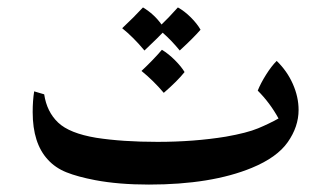

<svg xmlns="http://www.w3.org/2000/svg" viewBox="-20 -489 881 517"><path d="M784 -193Q784 -148 755 -106.5Q726 -65 658 -37Q549 8 381 8Q299 8 236 -4Q189 -13 159 -25Q129 -37 109 -59Q68 -103 68 -187Q68 -218 72 -243L99 -235Q106 -188 136.5 -159Q167 -130 239 -118Q310 -107 404 -107Q502 -107 588 -121Q645 -131 675 -143.5Q705 -156 730 -170Q707 -212 674 -245Q682 -265 696.5 -288Q711 -311 725 -325Q753 -298 768.5 -263Q784 -228 784 -193ZM464 -353Q442 -380 418 -401Q411 -393 369 -353Q339 -389 309 -413Q340 -442 365 -469Q395 -451 415 -423Q432 -439 459 -469Q477 -459 494 -442Q511 -425 520 -409Q501 -387 464 -353ZM421 -239Q393 -272 361 -298Q375 -311 390 -326.5Q405 -342 416 -355Q434 -344 451 -327Q468 -310 477 -295Q458 -271 421 -239Z"/></svg>

Font: Mirza Medium
Style: Regular
Weight: 500
Designer: Arabic design by Kourosh Beigpour, Latin design by Eduardo Tunni, engineering by Lasse Fister
Version: Version 1.0010g